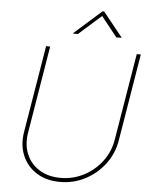

<svg xmlns="http://www.w3.org/2000/svg" viewBox="-62 -997 833 1057"><g transform="rotate(5 354.5 -468.0)"><path d="M309.6 10.3Q234.4 10.3 180.4 -23.4Q126.5 -57.1 101.6 -115.5Q76.7 -173.8 88.9 -247.6L168.5 -727.5H190.9L111.3 -245.6Q100.1 -178.2 122.3 -125.5Q144.5 -72.8 193.4 -42.5Q242.2 -12.2 310.1 -12.2Q379.4 -12.2 438.7 -43Q498 -73.7 538.3 -127Q578.6 -180.2 589.8 -247.6L669.4 -727.5H691.9L612.3 -245.6Q600.1 -171.9 556.2 -114Q512.2 -56.2 448 -22.9Q383.8 10.3 309.6 10.3ZM336.9 -809.6H310.1L310.5 -812L461.4 -945.8H470.2L577.6 -812L577.1 -809.6H549.3L461.4 -919.9Z"/></g></svg>

Font: Inter 17pt Thin
Style: Italic
Weight: 250
Italic angle: -9.3988°
Version: Version 4.001;git-66647c0bb